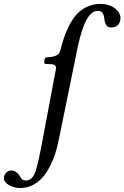

<svg xmlns="http://www.w3.org/2000/svg" viewBox="-98 -718 629 971"><path d="M-78.1 183.1Q-78.1 167 -66.7 155.5Q-55.2 144 -41 144Q-14.6 144 4.9 176.8Q10.7 187 16.1 190.9Q21.5 194.8 33.2 194.8Q65.4 194.8 81.1 149.9Q96.7 105 119.1 -20L185.1 -370.1Q188 -391.6 163.1 -393.1L127.9 -395Q122.6 -411.1 131.8 -426.8L161.1 -430.2Q200.7 -435.1 207 -462.9Q216.3 -499 225.8 -527.6Q235.4 -556.2 252.4 -589.8Q269.5 -623.5 289.8 -645.8Q310.1 -668 341.1 -683.1Q372.1 -698.2 409.2 -698.2Q454.1 -698.2 482.7 -676Q511.2 -653.8 511.2 -627Q511.2 -606 499 -592.5Q486.8 -579.1 465.8 -579.1Q446.3 -579.1 438.7 -591.8Q431.2 -604.5 429.2 -626Q427.2 -643.1 420.4 -653.1Q413.6 -663.1 396 -663.1Q334 -663.1 295.9 -483.9L199.2 -11.2Q191.9 25.9 181.2 59.1Q170.4 92.3 153.6 124.8Q136.7 157.2 116 180.7Q95.2 204.1 66.2 218.5Q37.1 232.9 3.9 232.9Q-25.4 232.9 -51.8 218.5Q-78.1 204.1 -78.1 183.1Z"/></svg>

Font: Common Serif News
Style: Italic
Weight: 450
Italic angle: -12°
Designer: Philipp H. Poll, Khaled Hosny
Foundry: Stefan Peev, Context Ltd.
Version: Version 1.026